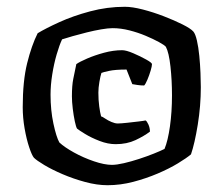

<svg xmlns="http://www.w3.org/2000/svg" viewBox="-20 -758 659 566"><path d="M297 -212Q266 -212 231 -221.5Q196 -231 164.5 -244.5Q133 -258 110.5 -271.5Q88 -285 80 -293Q74 -300 66 -324Q58 -348 52.5 -379.5Q47 -411 47 -442Q47 -519 60 -571.5Q73 -624 91 -660Q114 -674 154.5 -692.5Q195 -711 245.5 -724.5Q296 -738 348 -738Q370 -738 401 -730Q432 -722 463 -710Q494 -698 518 -686Q542 -674 550 -665Q556 -658 560.5 -638.5Q565 -619 567.5 -593.5Q570 -568 571 -543Q572 -518 572 -501Q572 -446 563 -390.5Q554 -335 543 -303Q530 -292 504.5 -276.5Q479 -261 445 -246.5Q411 -232 373 -222Q335 -212 297 -212ZM321 -333Q298 -333 273.5 -342.5Q249 -352 231 -363Q213 -374 207 -379Q204 -384 200.5 -400.5Q197 -417 194.5 -437.5Q192 -458 192 -474Q192 -506 196 -525.5Q200 -545 205 -569Q215 -576 237 -585.5Q259 -595 286.5 -602.5Q314 -610 340 -610Q352 -610 373 -601Q394 -592 411 -582.5Q428 -573 428 -569Q428 -563 424 -549.5Q420 -536 414.5 -523Q409 -510 405 -506Q395 -506 385 -507.5Q375 -509 370 -510L353 -553Q320 -553 301.5 -549Q283 -545 279 -543Q276 -534 273 -516.5Q270 -499 270 -485Q270 -463 272.5 -444.5Q275 -426 278 -415Q282 -414 290 -408.5Q298 -403 308.5 -398.5Q319 -394 327 -394Q336 -394 354.5 -396Q373 -398 389.5 -400Q406 -402 409 -403Q413 -401 417.5 -391Q422 -381 422 -370Q405 -357 379.5 -345Q354 -333 321 -333ZM310 -272Q324 -272 345.5 -277Q367 -282 390 -289.5Q413 -297 433 -305Q453 -313 465 -319Q475 -343 481 -385.5Q487 -428 487 -477Q487 -521 482.5 -562Q478 -603 469 -620Q465 -625 448.5 -634Q432 -643 409.5 -652.5Q387 -662 361.5 -668.5Q336 -675 312 -675Q299 -675 278.5 -671.5Q258 -668 236 -662.5Q214 -657 194.5 -651.5Q175 -646 163 -642Q155 -625 147 -597.5Q139 -570 134 -538.5Q129 -507 129 -479Q129 -433 137.5 -393.5Q146 -354 155 -338Q170 -324 198 -308.5Q226 -293 257 -282.5Q288 -272 310 -272Z"/></svg>

Font: Texturina 12pt Black
Style: Regular
Weight: 900
Designer: Guillermo Torres Carreño
Foundry: Omnibus-Type
Version: Version 1.002